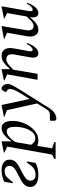

<svg xmlns="http://www.w3.org/2000/svg" viewBox="836 -1336 740 2452"><g transform="rotate(-90 1206.0 -110.0)"><path d="M190 10Q154 10 121 0Q88 -10 66.5 -33Q45 -56 45 -94Q45 -134 67.5 -161.5Q90 -189 124 -208.5Q158 -228 194 -245Q224 -260 251.5 -275.5Q279 -291 296 -310.5Q313 -330 313 -357Q313 -389 294.5 -405Q276 -421 243 -421Q218 -421 194.5 -409Q171 -397 149 -370L106 -317H92L111 -426Q146 -442 181.5 -451Q217 -460 263 -460Q318 -460 355.5 -434.5Q393 -409 393 -357Q393 -313 367.5 -284.5Q342 -256 304 -236Q266 -216 228 -197Q187 -176 156 -152Q125 -128 125 -91Q125 -63 143.5 -44.5Q162 -26 199 -26Q272 -26 315 -81L356 -136H370L351 -24Q311 -5 275 2.5Q239 10 190 10Z M403 230V214L458 186L560 -389L482 -424V-430L624 -460H627V-335H631Q668 -393 710.5 -426.5Q753 -460 799 -460Q839 -460 863.5 -425Q888 -390 888 -322Q888 -260 868.5 -201Q849 -142 814.5 -94Q780 -46 735 -18Q690 10 639 10Q620 10 602 6.5Q584 3 569 -3L538 185L618 214V230ZM752 -394Q728 -394 704 -378Q680 -362 658 -337Q636 -312 618 -285L583 -82Q602 -56 620.5 -42.5Q639 -29 668 -29Q711 -29 743.5 -66Q776 -103 794 -161Q812 -219 812 -283Q812 -339 799.5 -366.5Q787 -394 752 -394Z M918 240Q890 240 890 211V163L897 157H945Q970 157 984.5 155Q999 153 1009.5 145Q1020 137 1032.5 119.5Q1045 102 1064 70L1111 -6L1025 -392L940 -424V-430L1088 -460H1091L1167 -105H1171L1243 -223Q1276 -277 1286 -305.5Q1296 -334 1296 -353Q1296 -369 1288 -378.5Q1280 -388 1268 -395L1255 -403V-407L1271 -437Q1279 -451 1284.5 -455.5Q1290 -460 1301 -460Q1318 -460 1331.5 -447.5Q1345 -435 1352.5 -416.5Q1360 -398 1360 -381Q1360 -357 1342.5 -322.5Q1325 -288 1288 -228L1095 79Q1081 102 1072 117Q1063 132 1053.5 147Q1044 162 1026 183Q1001 212 972 226Q943 240 918 240Z M1413 0 1482 -389 1404 -424V-430L1546 -460H1549V-355H1553Q1588 -394 1615 -417Q1642 -440 1667 -450Q1692 -460 1725 -460Q1774 -460 1800.5 -420Q1827 -380 1815 -312L1780 -119Q1775 -89 1778.5 -76Q1782 -63 1795 -63Q1812 -63 1832 -81.5Q1852 -100 1870 -138L1883 -132Q1854 -57 1820.5 -23.5Q1787 10 1752 10Q1717 10 1704 -17Q1691 -44 1699 -89L1738 -309Q1743 -344 1729.5 -371.5Q1716 -399 1672 -399Q1650 -399 1626.5 -384Q1603 -369 1581 -348.5Q1559 -328 1542 -309L1489 0Z M2049 10Q2012 10 1988.5 -19Q1965 -48 1965 -98Q1965 -108 1966.5 -118Q1968 -128 1969 -138L2014 -389L1936 -424V-430L2096 -460H2100L2048 -154Q2044 -129 2044 -118Q2044 -90 2057.5 -70.5Q2071 -51 2102 -51Q2123 -51 2144.5 -66Q2166 -81 2186 -102Q2206 -123 2222 -141L2265 -389L2196 -424V-430L2348 -460H2352L2292 -119Q2287 -89 2290.5 -76Q2294 -63 2309 -63Q2326 -63 2346 -81.5Q2366 -100 2384 -138L2397 -132Q2368 -57 2334.5 -23.5Q2301 10 2266 10Q2231 10 2218.5 -17Q2206 -44 2213 -89L2214 -95H2211Q2177 -57 2152 -34Q2127 -11 2103.5 -0.5Q2080 10 2049 10Z"/></g></svg>

Font: Spectral
Style: Italic
Weight: 400
Italic angle: -10°
Designer: Jean-Baptiste Levee
Foundry: Production Type
Version: Version 2.001